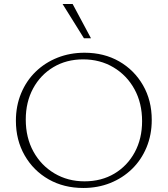

<svg xmlns="http://www.w3.org/2000/svg" viewBox="-20 -927 833 954"><path d="M394 7Q297 7 221.5 -36Q146 -79 102.5 -155Q59 -231 59 -327Q59 -401 85 -463.5Q111 -526 157.5 -571Q204 -616 266 -640.5Q328 -665 400 -665Q497 -665 572 -622Q647 -579 690.5 -503.5Q734 -428 734 -331Q734 -257 708 -194.5Q682 -132 635.5 -87Q589 -42 527.5 -17.5Q466 7 394 7ZM400 -26Q484 -26 548.5 -64.5Q613 -103 649.5 -170.5Q686 -238 686 -325Q686 -415 648 -484Q610 -553 543.5 -592.5Q477 -632 393 -632Q310 -632 245.5 -593.5Q181 -555 144.5 -487.5Q108 -420 108 -333Q108 -243 146 -174Q184 -105 250.5 -65.5Q317 -26 400 -26ZM397 -737 291 -907H341L432 -737Z"/></svg>

Font: Ysabeau SC ExtraLight
Style: Regular
Weight: 250
Designer: Christian Thalmann (Catharsis Fonts)
Version: Version 2.001;gftools[0.9.30]; featfreeze: smcp